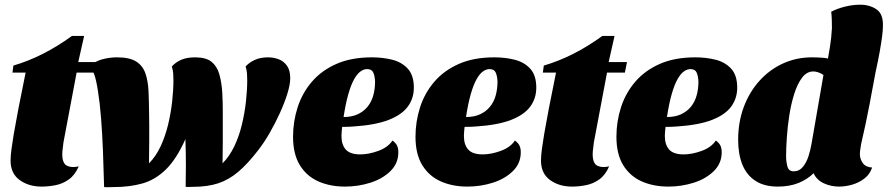

<svg xmlns="http://www.w3.org/2000/svg" viewBox="-20 -774 3777 817"><path d="M157 20Q102 20 63.5 -8Q25 -36 25 -91Q25 -111 29 -140.5Q33 -170 38.5 -203Q44 -236 50 -266Q56 -296 59 -315L89 -465H33L37 -495Q99 -513 161.5 -544.5Q224 -576 286 -621H338L313 -510H391L382 -465H306L250 -168Q249 -155 247 -142.5Q245 -130 245 -118Q245 -79 264.5 -69Q284 -59 315 -66Q299 -29 273 -10.5Q247 8 216.5 14Q186 20 157 20Z M464 22Q454 22 444 22.5Q434 23 423 22Q421 -60 418 -134Q415 -208 410 -272Q405 -336 397 -385Q390 -432 381.5 -456Q373 -480 356 -491Q386 -514 416.5 -522Q447 -530 478 -530Q531 -530 559 -512.5Q587 -495 598.5 -462.5Q610 -430 612 -385Q613 -370 613.5 -341.5Q614 -313 614.5 -284.5Q615 -256 615 -239Q615 -213 615 -174Q615 -135 614 -79Q643 -108 663 -150.5Q683 -193 695 -242.5Q707 -292 712.5 -341.5Q718 -391 718 -433Q718 -447 717 -461.5Q716 -476 711 -491Q727 -509 751 -519.5Q775 -530 810 -530Q856 -530 879.5 -511.5Q903 -493 913 -459Q923 -425 926 -378Q926 -369 926.5 -361Q927 -353 927.5 -339.5Q928 -326 928 -302Q928 -278 928 -239Q928 -208 928 -169.5Q928 -131 927 -79Q956 -108 976.5 -150.5Q997 -193 1009 -242.5Q1021 -292 1026.5 -341.5Q1032 -391 1032 -433Q1032 -447 1031 -461.5Q1030 -476 1025 -491Q1040 -508 1064 -519Q1088 -530 1120 -530Q1144 -530 1165.5 -522Q1187 -514 1201 -494.5Q1215 -475 1215 -441Q1215 -415 1203 -376Q1191 -337 1171 -293Q1151 -249 1127 -207.5Q1103 -166 1078 -134Q1034 -77 994 -43Q954 -9 908.5 6Q863 21 801 21Q794 21 786 21.5Q778 22 770 21Q771 -18 771 -70.5Q771 -123 769 -182Q731 -97 686 -53Q641 -9 586.5 6.5Q532 22 464 22Z M1448 20Q1385 20 1335 -2Q1285 -24 1256 -71Q1227 -118 1227 -192Q1227 -257 1246.5 -317.5Q1266 -378 1307 -426Q1348 -474 1411.5 -502Q1475 -530 1563 -530Q1608 -530 1648.5 -520Q1689 -510 1715 -482Q1741 -454 1741 -401Q1741 -355 1715 -320Q1689 -285 1633 -263.5Q1577 -242 1487 -236Q1475 -235 1462.5 -234.5Q1450 -234 1436 -234Q1435 -225 1434 -214.5Q1433 -204 1433 -196Q1433 -158 1451.5 -137.5Q1470 -117 1513 -117Q1549 -117 1590 -132Q1631 -147 1650 -176Q1664 -166 1669.5 -154.5Q1675 -143 1675 -126Q1675 -79 1641.5 -46Q1608 -13 1556 3.5Q1504 20 1448 20ZM1442 -276Q1477 -276 1502.5 -288Q1528 -300 1544.5 -320.5Q1561 -341 1568.5 -368.5Q1576 -396 1576 -427Q1575 -450 1568.5 -465Q1562 -480 1542 -480Q1528 -480 1514 -470Q1500 -460 1487 -437Q1474 -414 1462.5 -374.5Q1451 -335 1442 -276Z M1969 20Q1906 20 1856 -2Q1806 -24 1777 -71Q1748 -118 1748 -192Q1748 -257 1767.5 -317.5Q1787 -378 1828 -426Q1869 -474 1932.5 -502Q1996 -530 2084 -530Q2129 -530 2169.5 -520Q2210 -510 2236 -482Q2262 -454 2262 -401Q2262 -355 2236 -320Q2210 -285 2154 -263.5Q2098 -242 2008 -236Q1996 -235 1983.5 -234.5Q1971 -234 1957 -234Q1956 -225 1955 -214.5Q1954 -204 1954 -196Q1954 -158 1972.5 -137.5Q1991 -117 2034 -117Q2070 -117 2111 -132Q2152 -147 2171 -176Q2185 -166 2190.5 -154.5Q2196 -143 2196 -126Q2196 -79 2162.5 -46Q2129 -13 2077 3.5Q2025 20 1969 20ZM1963 -276Q1998 -276 2023.5 -288Q2049 -300 2065.5 -320.5Q2082 -341 2089.5 -368.5Q2097 -396 2097 -427Q2096 -450 2089.5 -465Q2083 -480 2063 -480Q2049 -480 2035 -470Q2021 -460 2008 -437Q1995 -414 1983.5 -374.5Q1972 -335 1963 -276Z M2414 20Q2359 20 2320.5 -8Q2282 -36 2282 -91Q2282 -111 2286 -140.5Q2290 -170 2295.5 -203Q2301 -236 2307 -266Q2313 -296 2316 -315L2346 -465H2290L2294 -495Q2356 -513 2418.5 -544.5Q2481 -576 2543 -621H2595L2570 -510H2648L2639 -465H2563L2507 -168Q2506 -155 2504 -142.5Q2502 -130 2502 -118Q2502 -79 2521.5 -69Q2541 -59 2572 -66Q2556 -29 2530 -10.5Q2504 8 2473.5 14Q2443 20 2414 20Z M2824 20Q2761 20 2711 -2Q2661 -24 2632 -71Q2603 -118 2603 -192Q2603 -257 2622.5 -317.5Q2642 -378 2683 -426Q2724 -474 2787.5 -502Q2851 -530 2939 -530Q2984 -530 3024.5 -520Q3065 -510 3091 -482Q3117 -454 3117 -401Q3117 -355 3091 -320Q3065 -285 3009 -263.5Q2953 -242 2863 -236Q2851 -235 2838.5 -234.5Q2826 -234 2812 -234Q2811 -225 2810 -214.5Q2809 -204 2809 -196Q2809 -158 2827.5 -137.5Q2846 -117 2889 -117Q2925 -117 2966 -132Q3007 -147 3026 -176Q3040 -166 3045.5 -154.5Q3051 -143 3051 -126Q3051 -79 3017.5 -46Q2984 -13 2932 3.5Q2880 20 2824 20ZM2818 -276Q2853 -276 2878.5 -288Q2904 -300 2920.5 -320.5Q2937 -341 2944.5 -368.5Q2952 -396 2952 -427Q2951 -450 2944.5 -465Q2938 -480 2918 -480Q2904 -480 2890 -470Q2876 -460 2863 -437Q2850 -414 2838.5 -374.5Q2827 -335 2818 -276Z M3290 20Q3232 20 3194.5 -4.5Q3157 -29 3139 -73.5Q3121 -118 3121 -179Q3121 -255 3145 -319Q3169 -383 3212 -430.5Q3255 -478 3312 -504Q3369 -530 3435 -530Q3454 -530 3477.5 -528.5Q3501 -527 3510 -522L3708 -479Q3695 -409 3680 -329.5Q3665 -250 3644 -160Q3643 -152 3641 -140Q3639 -128 3639 -118Q3639 -98 3651 -80.5Q3663 -63 3691 -61Q3682 -33 3659 -15Q3636 3 3607 11.5Q3578 20 3550 20Q3516 20 3485.5 6Q3455 -8 3442 -37Q3416 -11 3378 4.5Q3340 20 3290 20ZM3357 -45Q3381 -45 3396.5 -64Q3412 -83 3420.5 -110Q3429 -137 3433 -161L3484 -455Q3472 -463 3461 -466.5Q3450 -470 3441 -470Q3413 -470 3393 -443.5Q3373 -417 3359.5 -374Q3346 -331 3338.5 -282Q3331 -233 3328 -187Q3325 -141 3325 -109Q3325 -87 3330.5 -66Q3336 -45 3357 -45ZM3706 -468 3494 -480Q3505 -532 3511.5 -573.5Q3518 -615 3520 -654Q3520 -672 3519.5 -689Q3519 -706 3517 -724Q3541 -737 3574.5 -745.5Q3608 -754 3640 -754Q3681 -754 3710 -734Q3739 -714 3737 -662Q3737 -645 3733.5 -618.5Q3730 -592 3723.5 -555Q3717 -518 3706 -468Z"/></svg>

Font: Sansita Swashed Light Black
Style: Regular
Weight: 900
Version: Version 1.003